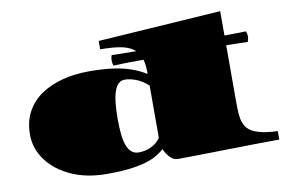

<svg xmlns="http://www.w3.org/2000/svg" viewBox="-78 -865 1527 1023"><g transform="rotate(-10 685.5 -353.0)"><path d="M424.8 22Q313.5 22 230.2 -16.1Q147 -54.2 101.1 -117.2Q55.2 -180.2 55.2 -254.9Q55.2 -326.2 84 -378.7Q112.8 -431.2 163.6 -465.3Q214.4 -499.5 280.8 -516.4Q347.2 -533.2 421.9 -533.2Q498 -533.2 553.5 -525.4Q608.9 -517.6 651.1 -502.4Q693.4 -487.3 728.5 -465.3V-476.6Q728.5 -516.1 720.2 -543.5L631.3 -543L557.1 -540.5Q555.2 -544.9 553.7 -554.4Q552.2 -564 552.2 -569.8Q552.2 -575.2 553.7 -583.5Q555.2 -591.8 557.1 -597.2Q568.4 -596.7 605.5 -596.2Q642.6 -595.7 689.9 -595.2Q683.6 -601.6 675.8 -606.4Q648.4 -624.5 605.7 -631.3Q563 -638.2 502.4 -638.2V-683.6L1167.5 -727.5V-595.7Q1209.5 -596.2 1241.7 -596.7Q1273.9 -597.2 1283.7 -597.7Q1286.6 -589.4 1288.1 -583.7Q1289.6 -578.1 1289.6 -569.8Q1289.6 -561.5 1288.1 -555.2Q1286.6 -548.8 1283.7 -540.5Q1273.9 -541 1241.7 -541.7Q1209.5 -542.5 1167.5 -543V-228.5Q1167.5 -212.9 1168 -198.5Q1168.5 -184.1 1169.4 -171.4Q1173.3 -119.1 1197.8 -91.8Q1234.9 -49.3 1358.9 -44.9V1Q1307.6 1 1235.8 2Q1164.1 2.9 1070.8 4.9Q978 6.8 913.1 7.8Q848.1 8.8 807.6 8.8Q786.1 8.8 766.6 -11.5Q747.1 -31.7 737.3 -57.1Q719.2 -40.5 694.6 -26.1Q669.9 -11.7 633.8 -1Q597.2 9.8 546.1 15.9Q495.1 22 424.8 22ZM609.4 -61.5Q647.5 -61.5 679.2 -77.4Q710.9 -93.3 728.5 -120.1V-402.3Q695.8 -432.1 662.6 -444.3Q629.4 -456.5 603.5 -456.5Q564.5 -456.5 547.4 -407.2Q529.8 -358.4 529.8 -256.8Q529.8 -211.4 533.4 -175.3Q537.1 -139.2 546.4 -113.8Q565.4 -61.5 609.4 -61.5Z"/></g></svg>

Font: Asset
Style: Regular
Weight: 400
Version: Version 1.003; ttfautohint (v1.8.4.7-5d5b)